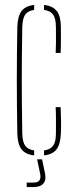

<svg xmlns="http://www.w3.org/2000/svg" viewBox="-20 -624 308 776"><path d="M50 -85Q49 -138.5 48.5 -192.2Q48 -246 48 -299.5Q48 -353 48.5 -406.8Q49 -460.5 50 -514Q51 -557 66.5 -578.5Q82 -600 118 -604V-584Q93 -580.5 82 -565Q71 -549.5 70 -514Q69 -450.5 68.5 -399Q68 -347.5 68 -299.5Q68 -251.5 68.5 -200Q69 -148.5 70 -85Q71 -50 82 -34.8Q93 -19.5 118 -16V4Q82 0 66.5 -21.2Q51 -42.5 50 -85ZM158 4V-16Q183 -19.5 194.5 -34.8Q206 -50 206 -85Q206 -108.5 206.2 -134Q206.5 -159.5 205 -191H225Q226.5 -159 226.8 -133Q227 -107 226 -85Q224.5 -42.5 209.2 -21.2Q194 0 158 4ZM205 -410Q206 -431 206.2 -449Q206.5 -467 206.2 -483Q206 -499 206 -514Q206 -549.5 194.5 -565Q183 -580.5 158 -584V-604Q194.5 -600 210.2 -578.5Q226 -557 226 -514Q226 -493 226.2 -467.8Q226.5 -442.5 225 -410ZM88 132V114H115Q133 114 139.5 104.8Q146 95.5 142 77L130 20H150L162 77Q167.5 103 155.5 117.5Q143.5 132 115 132Z"/></svg>

Font: Big Shoulders Stencil Display SC Thin
Style: Regular
Weight: 100
Designer: Patric King
Foundry: XO Type Co
Version: Version 2.001